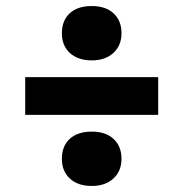

<svg xmlns="http://www.w3.org/2000/svg" viewBox="-20 -698 608 636"><path d="M63.5 -317.5V-442.5H504V-317.5ZM284 -82Q238.5 -82 211.8 -106.2Q185 -130.5 185 -172Q185 -214 211 -238Q237 -262 284 -262Q330.5 -262 356.5 -237.5Q382.5 -213 382.5 -172Q382.5 -131.5 355.8 -106.8Q329 -82 284 -82ZM284 -498Q238.5 -498 211.8 -522.2Q185 -546.5 185 -588Q185 -630 211 -654Q237 -678 284 -678Q330.5 -678 356.5 -653.5Q382.5 -629 382.5 -588Q382.5 -547.5 355.8 -522.8Q329 -498 284 -498Z"/></svg>

Font: Encode Sans SC SemiExpanded
Style: Bold
Weight: 700
Width: 6
Designer: Multiple Designers
Foundry: Impallari Type
Version: Version 3.002